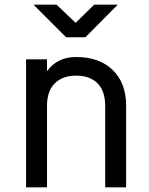

<svg xmlns="http://www.w3.org/2000/svg" viewBox="-20 -805 640 825"><path d="M92 0V-550H182V-499Q226 -560 307 -560Q407 -560 464.5 -504Q522 -448 522 -351V0H432V-350Q432 -414 399 -447Q366 -480 307 -480Q249 -480 215.5 -447Q182 -414 182 -350V0ZM264 -645 124 -785H223L305 -707L385 -785H486L347 -645Z"/></svg>

Font: Tiny
Style: Regular
Weight: 400
Designer: Philipp Nurullin, Konstantin Bulenkov
Foundry: JetBrains
Version: Version 2.251; ttfautohint (v1.8.4.7-5d5b)